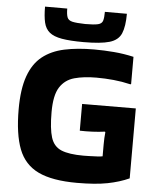

<svg xmlns="http://www.w3.org/2000/svg" viewBox="-57 -883 719 930"><g transform="rotate(5 302.5 -418.5)"><path d="M465 -196Q465 -229 468 -256L466 -259Q438 -255 405 -253.5Q372 -252 344 -253V-383L605 -384V-44Q559 -23 500.5 -11.5Q442 0 352 0Q232 0 164 -32.5Q96 -65 68 -137.5Q40 -210 40 -331Q40 -429 62.5 -492Q85 -555 128.5 -589.5Q172 -624 235 -637.5Q298 -651 379 -651Q427 -651 475.5 -647Q524 -643 572 -632V-500L569 -498Q527 -508 485.5 -512Q444 -516 402 -516Q341 -516 295.5 -503.5Q250 -491 225 -452Q200 -413 200 -331Q200 -250 213.5 -207.5Q227 -165 264.5 -149.5Q302 -134 372 -134Q381 -134 400 -134.5Q419 -135 438 -136Q457 -137 465 -139ZM415 -837H522Q522 -775 507.5 -741Q493 -707 450.5 -694.5Q408 -682 325 -682Q259 -682 219 -689Q179 -696 158.5 -713Q138 -730 131 -760Q124 -790 124 -837H232Q232 -809 237.5 -794.5Q243 -780 262.5 -775.5Q282 -771 325 -770Q368 -770 387 -774.5Q406 -779 410.5 -794Q415 -809 415 -837Z"/></g></svg>

Font: Bakbak One
Style: Regular
Weight: 400
Designer: Saumya Kishore and Sanchit Sawaria
Foundry: A Good Feeling
Version: Version 1.003; ttfautohint (v1.8.3)